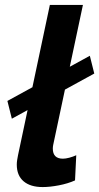

<svg xmlns="http://www.w3.org/2000/svg" viewBox="-20 -750 402 778"><path d="M10 -341 344 -524 362 -452 28 -269ZM153 8Q103 8 75.5 -15.5Q48 -39 48 -83Q48 -92 49.5 -101.5Q51 -111 53 -121L182 -730H316L199 -179Q197 -170 195.5 -162.5Q194 -155 194 -148Q194 -107 235 -107Q246 -107 261 -111Q276 -115 289 -121L284 -19Q255 -6 218.5 1Q182 8 153 8Z"/></svg>

Font: Raleway Thin
Style: Bold Italic
Weight: 700
Italic angle: -12°
Version: Version 4.026